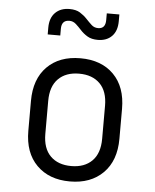

<svg xmlns="http://www.w3.org/2000/svg" viewBox="-55 -826 710 882"><g transform="rotate(5 300.0 -385.5)"><path d="M300 9Q204 9 147 -48Q90 -105 90 -206V-344Q90 -445 146.5 -502Q203 -559 300 -559Q397 -559 453.5 -502Q510 -445 510 -344V-206Q510 -105 453 -48Q396 9 300 9ZM300 -62Q361 -62 396 -97Q431 -132 431 -199V-351Q431 -418 396 -453Q361 -488 300 -488Q239 -488 204 -453Q169 -418 169 -351V-199Q169 -132 204 -97Q239 -62 300 -62ZM371 -650Q342 -650 323 -661.5Q304 -673 290.5 -688Q277 -703 264 -714.5Q251 -726 234 -726Q198 -726 198 -686V-655H140V-686Q140 -731 164.5 -755.5Q189 -780 230 -780Q260 -780 278.5 -768.5Q297 -757 311 -742Q325 -727 337.5 -715.5Q350 -704 368 -704Q402 -704 402 -744V-775H460V-744Q460 -699 436 -674.5Q412 -650 371 -650Z"/></g></svg>

Font: JetBrains Mono NL Light
Style: Regular
Weight: 300
Monospace: yes
Designer: Philipp Nurullin, Konstantin Bulenkov
Foundry: JetBrains
Version: Version 2.305; ttfautohint (v1.8.4.7-5d5b)